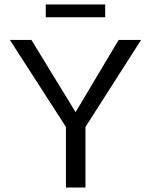

<svg xmlns="http://www.w3.org/2000/svg" viewBox="-20 -836 673 856"><path d="M449 -816V-759H184V-816ZM609 -658 361 -270V0H274V-270L24 -658H120L317 -336L509 -658Z"/></svg>

Font: EauTest Medium
Style: Regular
Weight: 500
Designer: Christian Thalmann (Catharsis Fonts)
Version: Version 0.001;PS 000.001;hotconv 1.0.88;makeotf.lib2.5.64775